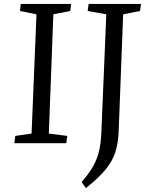

<svg xmlns="http://www.w3.org/2000/svg" viewBox="-20 -730 765 979"><path d="M166 -657 82 -674 86 -710H343L338 -674L252 -657L229 -49L323 -37L318 0H53L58 -37L141 -49ZM522 -657 427 -674 432 -710H699L694 -674L608 -657L585 -59Q583 -4 569.5 41.5Q556 87 520.5 131.5Q485 176 418 229L396 198Q434 155 455 117.5Q476 80 485.5 38.5Q495 -3 497 -59Z"/></svg>

Font: Literata 36pt
Style: Italic
Weight: 400
Italic angle: -2°
Designer: Latin by Veronika Burian and Jose Scaglione. Greek by Irene Vlachou. Cyrillic by Vera Evstafieva
Foundry: TypeTogether
Version: Version 3.002